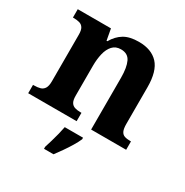

<svg xmlns="http://www.w3.org/2000/svg" viewBox="-175 -691 1017 1055"><g transform="rotate(30 333.5 -164.0)"><path d="M19.9 0V-53H25.6Q48.6 -53 65 -57.7Q81.5 -62.4 90.8 -77.4Q100 -92.3 100 -122.1V-417.9Q100 -446.1 91.3 -460.1Q82.7 -474 67 -478.5Q51.3 -483 29.3 -483H24.9V-536H235.6L248.6 -464.9H253.6Q277.6 -506.4 313 -527.6Q348.3 -548.9 406.7 -548.9Q486.3 -548.9 528.8 -503.3Q571.2 -457.6 571.2 -355.8V-123.9Q571.2 -93.4 578.4 -78.2Q585.6 -63 600.3 -58Q614.9 -53 636.9 -53H641.4V0H419.2V-328.8Q419.2 -393.2 402.5 -428.6Q385.9 -464 341.7 -464Q308.3 -464 288.8 -442.4Q269.2 -420.8 260.9 -385.5Q252.6 -350.2 252.6 -309V-118.3Q252.6 -90.4 261 -76.5Q269.4 -62.6 285.1 -57.8Q300.7 -53 322.7 -53H327.2V0ZM247.8 208Q254.4 187.7 262 161.9Q269.6 136 276.4 109.3Q283.1 82.7 287.1 61H403.2V71Q394.2 92 378.2 118.7Q362.2 145.4 343.3 172.4Q324.4 199.4 308.1 221H247.8Z"/></g></svg>

Font: Noto Serif Khmer
Style: Regular
Weight: 400
Designer: Danh Hong and the Monotype Design Team
Foundry: Monotype Imaging Inc.
Version: Version 2.003